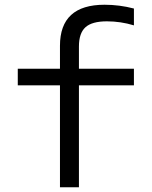

<svg xmlns="http://www.w3.org/2000/svg" viewBox="-20 -790 640 810"><path d="M233 0V-430H55V-500H233V-597Q233 -770 421 -770Q484 -770 545 -754V-683Q489 -700 431 -700Q368 -700 340.5 -675Q313 -650 313 -594V-500H545V-430H313V0Z"/></svg>

Font: M PLUS Code Latin 60
Style: Regular
Weight: 400
Width: 7
Monospace: yes
Designer: Coji Morishita
Foundry: UNDERFOREST DESIGN
Version: Version 1.005; ttfautohint (v1.8.3)